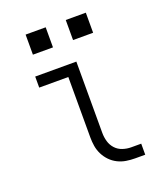

<svg xmlns="http://www.w3.org/2000/svg" viewBox="-134 -809 767 899"><g transform="rotate(-20 250.0 -360.0)"><path d="M434 0H384Q362 0 340 -3.5Q318 -7 298 -17Q278 -27 262.5 -43Q247 -59 237 -79Q227 -99 223.5 -120.5Q220 -142 220 -165V-465H75V-520H280V-165Q280 -143 286 -122Q292 -101 306.5 -85Q321 -69 342 -62Q363 -55 384 -55H434ZM300 -620V-720H400V-620ZM100 -620V-720H200V-620Z"/></g></svg>

Font: Iosevka Fixed SS04 Light
Style: Regular
Weight: 300
Monospace: yes
Designer: Belleve Invis
Foundry: Belleve Invis
Version: Version 32.5.0